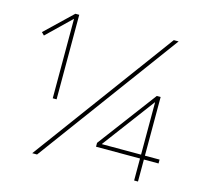

<svg xmlns="http://www.w3.org/2000/svg" viewBox="-105 -846 1011 961"><g transform="rotate(15 400.0 -365.0)"><path d="M169 -703 46 -584 32 -598 170 -730H190V-292H170V-703ZM705 -730 167 0H142L680 -730ZM690 -114V0H670V-114H442V-134L670 -438H690V-134H766V-114ZM670 -134V-405H669L467 -135V-134Z"/></g></svg>

Font: M PLUS 1p Thin
Style: Regular
Weight: 250
Version: Version 1.062